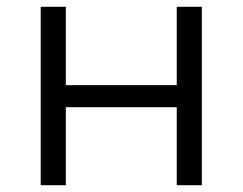

<svg xmlns="http://www.w3.org/2000/svg" viewBox="-20 -546 716 566"><path d="M174 0V-230H501V0H575V-526H501V-295H174V-526H100V0Z"/></svg>

Font: Montserrat-Alt1
Style: Regular
Weight: 400
Designer: Differentunic
Foundry: Differentunic
Version: Version 7.222